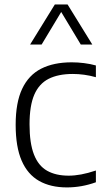

<svg xmlns="http://www.w3.org/2000/svg" viewBox="-20 -828 466 858"><path d="M279 9.5Q206 9.5 154.8 -19.5Q103.5 -48.5 76.8 -110Q50 -171.5 50 -270.5Q50 -369.5 79 -431Q108 -492.5 163.8 -521Q219.5 -549.5 300.5 -549.5Q327.5 -549.5 355.5 -546Q383.5 -542.5 408.5 -535.5V-483Q382 -490.5 356 -494Q330 -497.5 305.5 -497.5Q240.5 -497.5 197.5 -475.8Q154.5 -454 133.2 -404.8Q112 -355.5 112 -272.5Q112 -188 131.8 -137.5Q151.5 -87 190.5 -65Q229.5 -43 287 -43Q313 -43 342.8 -48.5Q372.5 -54 408.5 -66V-13.5Q376.5 -2 344 3.8Q311.5 9.5 279 9.5ZM114.5 -629 225 -808H282L392.5 -629H341L246 -787H261L166 -629Z"/></svg>

Font: Encode Sans Condensed Thin Light
Style: Regular
Weight: 300
Version: Version 3.002